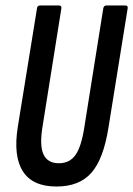

<svg xmlns="http://www.w3.org/2000/svg" viewBox="-20 -675 486 701"><path d="M186 6Q99 6 63.5 -49.5Q28 -105 45 -212L115 -644Q116 -655 126 -655H195Q206 -655 204 -644L135 -211Q124 -143 139 -111Q154 -79 195 -79Q234 -79 255.5 -109Q277 -139 288 -211L357 -644Q359 -655 368 -655H438Q448 -655 446 -644L376 -209Q358 -95 314 -44.5Q270 6 186 6Z"/></svg>

Font: Sofia Sans Extra Condensed SemiBold
Style: Italic
Weight: 600
Italic angle: -9°
Designer: Botio Nikoltchev, Ani Petrova
Foundry: lettersoup
Version: Version 4.101